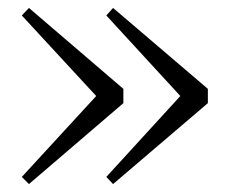

<svg xmlns="http://www.w3.org/2000/svg" viewBox="-20 -515 569 484"><path d="M265 -495 504 -291V-255L265 -51L248 -69L452 -292V-254L248 -476ZM53 -495 291 -291V-255L53 -51L35 -69L240 -292V-254L35 -476Z"/></svg>

Font: Noto Serif KR ExtraLight Light
Style: Regular
Weight: 300
Version: Version 2.003-H1;hotconv 1.1.1;makeotfexe 2.6.0